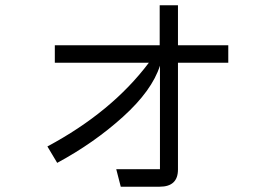

<svg xmlns="http://www.w3.org/2000/svg" viewBox="-20 -651 1040 725"><path d="M842 -480V-414H652V-11Q652 54 583 54H436L419 -12H584V-403Q554 -309 444.5 -210Q335 -111 196 -36L159 -98Q402 -228 542 -414H187V-480H583V-631H652V-480Z"/></svg>

Font: IBM Plex Sans JP
Style: Regular
Weight: 400
Designer: Mike Abbink; Paul van der Laan; Pieter van Rosmalen; Wujin Sim; Yejin Wi; Jinhee Kim; Boomi Park; Yona Kim; Kichan Ma
Foundry: Sandoll Inc.
Version: Version 1.001